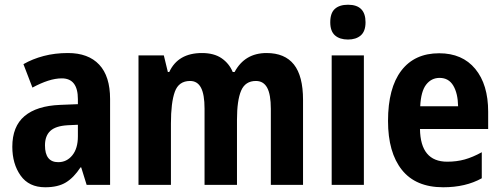

<svg xmlns="http://www.w3.org/2000/svg" viewBox="-20 -781 2118 811"><path d="M267 -557Q353 -557 399 -508Q445 -459 445 -363V0H346L323 -74H320Q292 -31 258.5 -10.5Q225 10 171 10Q102 10 67 -39.5Q32 -89 32 -161Q32 -247 83.5 -290.5Q135 -334 234 -338L309 -341V-362Q309 -450 241 -450Q214 -450 183 -440Q152 -430 117 -411L79 -510Q117 -532 164.5 -544.5Q212 -557 267 -557ZM266 -252Q215 -249 192.5 -228Q170 -207 170 -167Q170 -96 226 -96Q262 -96 285.5 -125Q309 -154 309 -205V-254Z M1106 -557Q1183 -557 1221.5 -508.5Q1260 -460 1260 -359V0H1124V-321Q1124 -382 1108.5 -410.5Q1093 -439 1061 -439Q1016 -439 998.5 -398Q981 -357 981 -275V0H844V-322Q844 -382 829 -410.5Q814 -439 783 -439Q735 -439 718.5 -393.5Q702 -348 702 -259V0H565V-547H672L689 -477H695Q732 -557 833 -557Q884 -557 916 -535Q948 -513 963 -477H971Q1014 -557 1106 -557Z M1450 -761Q1524 -761 1524 -687Q1524 -649 1504 -631.5Q1484 -614 1450 -614Q1415 -614 1395 -631.5Q1375 -649 1375 -687Q1375 -726 1394.5 -743.5Q1414 -761 1450 -761ZM1517 -547V0H1381V-547Z M1835 -556Q1933 -556 1987.5 -490Q2042 -424 2042 -309V-236H1754Q1756 -98 1869 -98Q1909 -98 1943 -107.5Q1977 -117 2015 -138V-28Q1947 10 1852 10Q1736 10 1677.5 -63.5Q1619 -137 1619 -270Q1619 -409 1675 -482.5Q1731 -556 1835 -556ZM1837 -452Q1802 -452 1780 -423.5Q1758 -395 1755 -332H1915Q1914 -387 1894.5 -419.5Q1875 -452 1837 -452Z"/></svg>

Font: Noto Sans Myanmar UI Condensed
Style: Bold
Weight: 700
Width: 3
Designer: Monotype Design Team
Foundry: Monotype Imaging Inc.
Version: Version 2.103; ttfautohint (v1.8.4.7-5d5b)